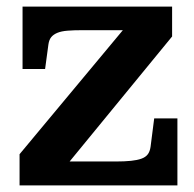

<svg xmlns="http://www.w3.org/2000/svg" viewBox="-20 -559 584 579"><path d="M176 -55 164 -72H329Q356 -72 375 -74Q394 -76 406.5 -80.5Q419 -85 425.5 -93.5Q432 -102 434 -116L445 -202H515V0H39V-94L363 -483L402 -468H230Q203 -468 184 -466.5Q165 -465 153 -460Q141 -455 134.5 -447Q128 -439 126 -425L116 -351H48V-539H499V-449Z"/></svg>

Font: Roboto Serif SemiBold
Style: Regular
Weight: 600
Designer: Greg Gazdowicz
Foundry: Commercial Type
Version: Version 1.008